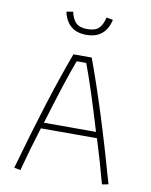

<svg xmlns="http://www.w3.org/2000/svg" viewBox="-90 -884 748 951"><g transform="rotate(10 284.0 -409.0)"><path d="M167 -812 200 -818Q208 -782 226 -763.5Q244 -745 284 -745Q324 -745 342 -763.5Q360 -782 368 -818L401 -812Q379 -716 284 -716Q189 -716 167 -812ZM47 -6Q150 -373 238 -610H330Q418 -373 521 -6L489 0Q461 -106 425 -221H143Q107 -106 79 0ZM415 -251Q348 -474 308 -579H260Q220 -474 153 -251Z"/></g></svg>

Font: Athiti ExtraLight
Style: Regular
Weight: 275
Designer: CadsonDemak Team
Foundry: CadsonDemak
Version: Version 1.033